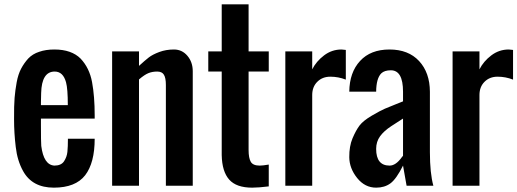

<svg xmlns="http://www.w3.org/2000/svg" viewBox="-20 -864 2406 893"><path d="M295.4 -375Q295.4 -451.2 287.1 -481.4Q273.4 -531.2 234.4 -531.2Q173.8 -531.2 171.4 -431.2Q170.4 -399.4 170.4 -388.2V-375ZM170.4 -281.2Q170.4 -204.1 171.9 -185.5Q183.1 -96.7 232.9 -93.8Q264.6 -93.8 277.8 -113.8Q291 -133.8 293.5 -157.7Q295.9 -181.6 295.9 -218.8H420.4Q420.4 -106.4 376 -48.8Q331.1 8.8 230.5 8.8Q129.9 8.8 87.4 -68.4Q60.5 -116.7 53.2 -180.7Q45.4 -244.6 45.4 -309.1Q44.9 -373.5 47.9 -409.2Q50.8 -444.3 57.6 -481.4Q64.5 -518.6 78.1 -544.4Q91.8 -570.3 111.3 -591.8Q131.8 -613.3 162.1 -623Q192.4 -633.8 232.9 -633.8Q273.4 -633.8 303.7 -623Q334 -612.3 354.5 -591.8Q396 -548.3 408.2 -481.9Q420.4 -416 420.4 -327.1V-312.5H170.4Z M789.1 -633.8Q826.7 -633.8 851.6 -604.5Q876.5 -575.2 876.5 -532.7V0H751.5V-468.8Q751.5 -502 742.2 -516.6Q733.4 -531.2 710.9 -531.2Q688.5 -531.2 670.4 -523.9Q652.3 -516.6 626.5 -494.6V0H501.5V-625H626.5V-557.6Q654.3 -583 671.9 -596.7Q689.5 -610.4 720.7 -622.1Q752 -633.8 789.1 -633.8Z M1152.8 8.8Q1079.1 8.8 1045.9 -28.8Q1012.7 -66.4 1011.2 -142.6V-531.2H948.7V-625H1011.2V-843.8H1136.2V-625H1230V-531.2H1136.2V-166.5Q1136.2 -128.9 1146.5 -111.3Q1156.7 -93.8 1188 -93.8Q1202.1 -93.8 1230 -98.6V2.9Q1183.1 8.8 1152.8 8.8Z M1568.4 -633.8Q1569.8 -633.8 1588.4 -631.8V-493.7Q1553.7 -507.3 1516.6 -507.3Q1479.5 -507.3 1456.1 -483.9Q1432.1 -460.4 1432.1 -421.9V0H1307.1V-625H1432.1V-541.5Q1451.2 -579.1 1487.3 -606.4Q1523.4 -633.8 1568.4 -633.8Z M1729.5 -171.4Q1729.5 -93.8 1792 -93.8Q1820.8 -93.8 1848.1 -131.8Q1853 -138.7 1854.5 -139.6V-312.5Q1846.7 -307.1 1828.6 -295.9Q1810.5 -284.2 1799.8 -277.3Q1765.6 -254.9 1747.6 -230Q1729.5 -205.1 1729.5 -171.4ZM1854.5 -437.5Q1854.5 -537.1 1797.9 -537.1Q1768.1 -537.1 1753.4 -522.9Q1730 -499.5 1729.5 -437.5H1604.5Q1605.5 -527.3 1654.8 -580.6Q1703.6 -633.8 1791.5 -633.8Q1879.4 -633.8 1929.2 -580.1Q1979 -526.4 1979.5 -437.5V-156.2Q1979.5 -58.6 1995.6 0H1871.1L1854.5 -93.8Q1823.2 -31.2 1795.9 -11.2Q1768.6 8.8 1729.5 8.8Q1677.2 8.8 1641.1 -36.1Q1605 -81.1 1604.5 -132.8Q1604 -183.6 1619.6 -220.7Q1635.3 -257.8 1652.3 -280.3Q1669.4 -302.7 1709.5 -326.2Q1749.5 -349.6 1770 -358.4Q1790.5 -367.2 1820.3 -378.9Q1850.1 -390.6 1854.5 -392.6Z M2346.2 -633.8Q2347.7 -633.8 2366.2 -631.8V-493.7Q2331.5 -507.3 2294.4 -507.3Q2257.3 -507.3 2233.9 -483.9Q2210 -460.4 2210 -421.9V0H2085V-625H2210V-541.5Q2229 -579.1 2265.1 -606.4Q2301.3 -633.8 2346.2 -633.8Z"/></svg>

Font: Oswald
Style: Book
Weight: 400
Designer: vernon adams
Foundry: vernon adams
Version: Version 1.000